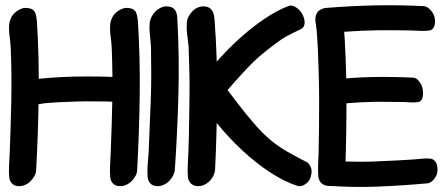

<svg xmlns="http://www.w3.org/2000/svg" viewBox="-20 -726 1743 749"><path d="M51 0Q65 1 77.5 -4.5Q90 -10 99.5 -19.5Q109 -29 115 -40.5Q121 -52 121 -62Q129 -208 131 -353Q133 -498 124 -644Q123 -653 121.5 -661.5Q120 -670 116.5 -677.5Q113 -685 105.5 -689.5Q98 -694 85 -695Q72 -696 59.5 -690.5Q47 -685 37.5 -676Q28 -667 22.5 -655Q17 -643 16 -632Q14 -609 17.5 -584Q21 -559 22 -536Q24 -484 24.5 -433Q25 -382 24 -330Q23 -281 21.5 -232Q20 -183 18 -133Q17 -110 15.5 -83Q14 -56 16 -35Q17 -21 26 -11Q35 -1 51 0ZM445 0Q459 1 471.5 -4.5Q484 -10 493.5 -19.5Q503 -29 509 -40.5Q515 -52 515 -62Q523 -208 525 -353Q527 -498 518 -644Q517 -653 515.5 -661.5Q514 -670 510.5 -677.5Q507 -685 499.5 -689.5Q492 -694 479 -695Q466 -696 453.5 -690.5Q441 -685 431.5 -676Q422 -667 416.5 -655Q411 -643 410 -632Q408 -609 411.5 -584Q415 -559 416 -536Q418 -484 418.5 -433Q419 -382 418 -330Q417 -281 415.5 -232Q414 -183 412 -133Q411 -110 409.5 -83Q408 -56 410 -35Q411 -21 420 -11Q429 -1 445 0ZM485 -363Q486 -389 472.5 -407Q459 -425 445 -425Q354 -429 264.5 -427Q175 -425 84 -413Q73 -411 63 -405.5Q53 -400 52 -377Q51 -352 64.5 -334Q78 -316 92 -315Q106 -315 122 -318Q138 -321 152 -323Q184 -326 216 -327.5Q248 -329 280 -330Q310 -331 340.5 -330.5Q371 -330 402 -330Q416 -329 433 -328.5Q450 -328 463 -330Q483 -333 485 -363Z M591 0Q605 1 617.5 -4.5Q630 -10 639.5 -19.5Q649 -29 655 -40.5Q661 -52 662 -63Q672 -209 676 -355.5Q680 -502 672 -649Q672 -658 670.5 -666.5Q669 -675 665.5 -682.5Q662 -690 654.5 -695Q647 -700 634 -701Q621 -702 608.5 -696.5Q596 -691 586.5 -681.5Q577 -672 571 -660Q565 -648 564 -637Q562 -614 565 -588.5Q568 -563 569 -540Q570 -488 570 -436.5Q570 -385 568 -333Q566 -283 564 -234Q562 -185 560 -134Q558 -111 556 -84Q554 -57 556 -35Q557 -21 566 -11Q575 -1 591 0Z M749 0Q763 1 775.5 -4.5Q788 -10 797.5 -19.5Q807 -29 812.5 -40.5Q818 -52 819 -63Q826 -209 827 -355.5Q828 -502 817 -649Q816 -658 814.5 -666.5Q813 -675 809 -682.5Q805 -690 797.5 -695Q790 -700 777 -701Q764 -702 751.5 -696.5Q739 -691 730 -681.5Q721 -672 715 -660Q709 -648 709 -637Q707 -614 710.5 -588.5Q714 -563 716 -540Q718 -488 719 -436.5Q720 -385 719 -333Q718 -283 717.5 -234Q717 -185 715 -134Q714 -111 712.5 -84Q711 -57 713 -35Q715 -21 724 -11Q733 -1 749 0ZM1166 -655Q1158 -681 1139 -694.5Q1120 -708 1107 -703Q1063 -687 1012.5 -653Q962 -619 914 -575.5Q866 -532 824.5 -484.5Q783 -437 756 -395Q750 -385 747 -372.5Q744 -360 760 -340Q777 -319 799 -315.5Q821 -312 831 -323Q842 -334 850.5 -349Q859 -364 869 -376Q892 -403 918.5 -432Q945 -461 969 -485Q992 -507 1020.5 -529.5Q1049 -552 1080 -574Q1086 -578 1096 -583.5Q1106 -589 1117 -594.5Q1128 -600 1138.5 -605Q1149 -610 1155 -613Q1174 -623 1166 -655ZM1195 -50Q1197 -65 1191 -77Q1185 -89 1176 -94Q1168 -98 1156.5 -104Q1145 -110 1133 -116.5Q1121 -123 1109.5 -129.5Q1098 -136 1091 -140Q1052 -164 1023 -190.5Q994 -217 968 -248Q939 -281 909 -320.5Q879 -360 850 -398Q844 -406 842 -410.5Q840 -415 838 -419Q836 -423 834 -428Q832 -433 826 -440Q821 -447 811 -448.5Q801 -450 789.5 -447Q778 -444 767 -437Q756 -430 748 -420Q733 -402 736.5 -387Q740 -372 748 -359Q779 -303 825.5 -246Q872 -189 925 -139.5Q978 -90 1034 -53.5Q1090 -17 1140 -1Q1156 4 1174 -9.5Q1192 -23 1195 -50Z M1630 -361Q1631 -386 1618.5 -404Q1606 -422 1594 -423Q1512 -427 1430.5 -425.5Q1349 -424 1267 -413Q1258 -411 1249 -405Q1240 -399 1239 -376Q1239 -352 1251.5 -334Q1264 -316 1277 -315Q1290 -314 1303.5 -317.5Q1317 -321 1331 -323Q1388 -328 1446 -329Q1474 -329 1501 -328.5Q1528 -328 1557 -328Q1569 -327 1584.5 -326.5Q1600 -326 1612 -328Q1620 -329 1625 -337.5Q1630 -346 1630 -361ZM1258 -1Q1298 2 1313.5 -3Q1329 -8 1332 -18Q1335 -28 1331 -40.5Q1327 -53 1327 -63Q1332 -209 1331.5 -353.5Q1331 -498 1320 -644Q1320 -650 1326 -656.5Q1332 -663 1338.5 -670Q1345 -677 1349.5 -682.5Q1354 -688 1349.5 -692Q1345 -696 1329 -697.5Q1313 -699 1279 -697Q1266 -696 1252 -694.5Q1238 -693 1228 -687Q1218 -681 1213 -668Q1208 -655 1212 -632Q1216 -609 1217 -584Q1218 -559 1220 -536Q1222 -484 1223.5 -433Q1225 -382 1225 -331Q1225 -281 1224.5 -232.5Q1224 -184 1223 -134Q1222 -111 1221 -84Q1220 -57 1222 -36Q1224 -22 1233 -12.5Q1242 -3 1258 -1ZM1677 -640Q1678 -665 1663 -683Q1648 -701 1634 -702Q1537 -707 1443 -705Q1349 -703 1251 -695Q1240 -694 1227 -686.5Q1214 -679 1213 -656Q1212 -631 1227 -613Q1242 -595 1257 -594Q1273 -593 1289.5 -596.5Q1306 -600 1321 -602Q1391 -607 1458 -608Q1490 -608 1523 -608Q1556 -608 1589 -607Q1604 -606 1622.5 -605.5Q1641 -605 1655 -607Q1664 -608 1670.5 -617Q1677 -626 1677 -640ZM1686 -75Q1684 -90 1676.5 -98Q1669 -106 1660 -107Q1645 -109 1627 -107Q1609 -105 1594 -104Q1560 -102 1527 -100Q1494 -98 1461 -97Q1426 -95 1392 -95Q1358 -95 1323 -96Q1307 -97 1290 -99.5Q1273 -102 1258 -100Q1243 -99 1231 -88Q1219 -77 1223 -52Q1226 -29 1235 -15.5Q1244 -2 1255 -2Q1351 6 1451.5 2Q1552 -2 1649 -11Q1663 -13 1676.5 -31.5Q1690 -50 1686 -75Z"/></svg>

Font: Balpaq
Style: Regular
Weight: 400
Designer: Abay Emes
Version: Version 1.000